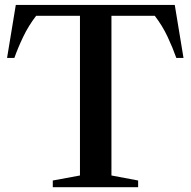

<svg xmlns="http://www.w3.org/2000/svg" viewBox="-20 -782 796 802"><path d="M200.5 0V-28L314 -49V-716H131Q99 -674.5 76.8 -628Q54.5 -581.5 40 -540H9.5L46 -761.5H710L746.5 -540H716.5Q702 -581.5 680.2 -628Q658.5 -674.5 626.5 -716H445.5V-49L557 -28V0Z"/></svg>

Font: Libre Caslon Text Medium
Style: Regular
Weight: 500
Designer: Pablo Impallari, Rodrigo Fuenzalida, Katja Schimmel
Foundry: Pablo Impallari, Rodrigo Fuenzalida
Version: Version 2.000